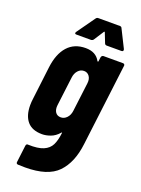

<svg xmlns="http://www.w3.org/2000/svg" viewBox="-168 -773 773 1053"><g transform="rotate(20 219.0 -246.5)"><path d="M314 -514H428Q433 -514 436 -510.5Q439 -507 438 -502L379 -24Q366 87 308 147Q250 207 118 207Q91 207 77 206Q65 205 67 193L79 95Q81 82 92 84Q149 86 180.5 72.5Q212 59 225.5 32Q239 5 244 -39Q245 -42 243 -42Q241 -42 239 -39Q218 -15 192 -5.5Q166 4 143 4Q85 4 56.5 -29.5Q28 -63 28 -124Q28 -143 31 -164L54 -354Q64 -435 103 -478.5Q142 -522 208 -522Q268 -522 292 -477Q294 -474 296 -475Q298 -476 298 -479L301 -502Q302 -507 305.5 -510.5Q309 -514 314 -514ZM261 -175 282 -344Q285 -369 273.5 -385Q262 -401 242 -401Q222 -401 207.5 -385Q193 -369 190 -344L169 -175Q166 -149 176.5 -133.5Q187 -118 208 -118Q228 -118 243 -134Q258 -150 261 -175ZM125 -580Q125 -584 128 -588L202 -692Q207 -700 217 -700H342Q351 -700 354 -692L406 -588Q407 -586 407 -583Q407 -574 396 -574H311Q301 -574 298 -583L276 -639Q273 -644 270 -639L234 -583Q232 -579 227.5 -576.5Q223 -574 219 -574H134Q125 -574 125 -580Z"/></g></svg>

Font: Barlow Condensed
Style: Bold Italic
Weight: 700
Width: 3
Italic angle: -7°
Designer: Jeremy Tribby
Foundry: Tribby Type
Version: Version 1.408